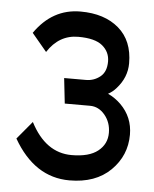

<svg xmlns="http://www.w3.org/2000/svg" viewBox="-46 -577 532 665"><g transform="rotate(5 219.5 -244.0)"><path d="M390.6 -373Q390.6 -323.7 355 -284.2Q343.3 -270.5 327.1 -261.7Q351.6 -250.5 372.1 -230.5Q415 -188 415 -127Q415 -54.2 362.8 -2.7Q310.5 48.8 219.7 48.8Q98.1 48.8 24.4 -79.6L76.2 -141.6Q128.9 -39.1 219.7 -39.1Q280.3 -39.1 311 -63.5Q341.8 -87.9 341.8 -127Q341.8 -163.1 320.3 -189Q298.8 -214.8 268.6 -214.8H180.7L170.9 -302.7H246.6Q274.4 -302.7 295.9 -319.8Q317.4 -336.9 317.4 -373Q317.4 -406.2 291.5 -427.7Q265.6 -449.2 207.5 -449.2Q140.6 -449.2 100.6 -387.2L48.8 -449.2Q109.9 -537.1 207.5 -537.1Q291 -537.1 340.8 -494.4Q390.6 -451.7 390.6 -373Z"/></g></svg>

Font: Gap Sans
Style: Bold
Weight: 400
Designer: Alexandre Liziard and Etienne Ozeray
Foundry: Interstices.io
Version: Version 1.610